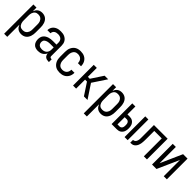

<svg xmlns="http://www.w3.org/2000/svg" viewBox="295 -1862 3410 3410"><g transform="rotate(45 2000.0 -156.5)"><path d="M64 215V-520H142V-429Q150 -450 163 -469.5Q176 -489 194.5 -502.5Q213 -516 235.5 -522Q258 -528 281 -528Q306 -528 330.5 -521Q355 -514 375 -499Q395 -484 408.5 -463Q422 -442 430 -418.5Q438 -395 441 -370Q444 -345 444 -320V-200Q444 -175 441 -150Q438 -125 430 -101.5Q422 -78 408.5 -57Q395 -36 375 -21Q355 -6 330.5 1Q306 8 281 8Q258 8 235.5 2Q213 -4 194.5 -17.5Q176 -31 163 -50.5Q150 -70 142 -91V215ZM251 -62Q268 -62 284.5 -66Q301 -70 315 -79.5Q329 -89 339.5 -103Q350 -117 356 -133Q362 -149 364 -166Q366 -183 366 -200V-320Q366 -337 364 -354Q362 -371 356 -387Q350 -403 339.5 -417Q329 -431 315 -440.5Q301 -450 284.5 -454Q268 -458 251 -458Q234 -458 217.5 -454Q201 -450 188 -440Q175 -430 165.5 -415.5Q156 -401 151 -385.5Q146 -370 144 -353.5Q142 -337 142 -320V-200Q142 -183 144 -166.5Q146 -150 151 -134.5Q156 -119 165.5 -104.5Q175 -90 188 -80Q201 -70 217.5 -66Q234 -62 251 -62Z M702 8Q672 8 643 -1Q614 -10 593.5 -32Q573 -54 564.5 -83Q556 -112 556 -141Q556 -167 562.5 -192Q569 -217 584.5 -237Q600 -257 622 -270.5Q644 -284 668.5 -292Q693 -300 718 -303Q743 -306 769 -306H858V-355Q858 -376 851 -397Q844 -418 828 -432Q812 -446 791 -452Q770 -458 749 -458Q729 -458 709.5 -454Q690 -450 674 -439Q658 -428 649 -410Q640 -392 640 -373H562Q562 -396 568.5 -418Q575 -440 588 -459Q601 -478 619.5 -491.5Q638 -505 659 -513.5Q680 -522 703 -525Q726 -528 749 -528Q773 -528 797 -524.5Q821 -521 843 -511Q865 -501 883.5 -485Q902 -469 914 -448Q926 -427 931 -403Q936 -379 936 -355V-93Q936 -87 938 -81Q940 -75 944.5 -70.5Q949 -66 955 -64Q961 -62 967 -62H982V8H967Q947 8 927 3Q907 -2 891 -15Q875 -28 867 -47Q859 -66 858 -87Q849 -64 832.5 -45.5Q816 -27 795 -14.5Q774 -2 750 3Q726 8 702 8ZM732 -62Q756 -62 780.5 -68.5Q805 -75 823 -91.5Q841 -108 849.5 -131.5Q858 -155 858 -180V-236H769Q754 -236 738.5 -234.5Q723 -233 708.5 -229.5Q694 -226 680 -219.5Q666 -213 655 -203Q644 -193 639 -178.5Q634 -164 634 -149Q634 -131 641 -113Q648 -95 662 -83Q676 -71 694.5 -66.5Q713 -62 732 -62Z M1247 8Q1221 8 1194 2.5Q1167 -3 1144 -16.5Q1121 -30 1103.5 -50.5Q1086 -71 1075 -95.5Q1064 -120 1060 -146.5Q1056 -173 1056 -200V-320Q1056 -347 1060 -373.5Q1064 -400 1075 -424.5Q1086 -449 1103.5 -469.5Q1121 -490 1144 -503.5Q1167 -517 1194 -522.5Q1221 -528 1247 -528Q1272 -528 1297 -523.5Q1322 -519 1344.5 -508Q1367 -497 1385 -479.5Q1403 -462 1415 -440Q1427 -418 1432.5 -393.5Q1438 -369 1438 -344V-342H1360V-343Q1360 -366 1353 -388Q1346 -410 1330 -426.5Q1314 -443 1292 -450.5Q1270 -458 1247 -458Q1230 -458 1213.5 -454Q1197 -450 1183 -440Q1169 -430 1159.5 -416Q1150 -402 1144 -386.5Q1138 -371 1136 -354Q1134 -337 1134 -320V-200Q1134 -183 1136 -166Q1138 -149 1144 -133.5Q1150 -118 1159.5 -104Q1169 -90 1183 -80Q1197 -70 1213.5 -66Q1230 -62 1247 -62Q1270 -62 1292 -69.5Q1314 -77 1330 -93.5Q1346 -110 1353 -132Q1360 -154 1360 -177V-178H1438V-176Q1438 -151 1432.5 -126.5Q1427 -102 1415 -80Q1403 -58 1385 -40.5Q1367 -23 1344.5 -12Q1322 -1 1297 3.5Q1272 8 1247 8Z M1580 0V-520H1657V-295H1705L1853 -520H1943L1771 -260L1943 0H1853L1705 -225H1657V0Z M2064 215V-520H2142V-429Q2150 -450 2163 -469.5Q2176 -489 2194.5 -502.5Q2213 -516 2235.5 -522Q2258 -528 2281 -528Q2306 -528 2330.5 -521Q2355 -514 2375 -499Q2395 -484 2408.5 -463Q2422 -442 2430 -418.5Q2438 -395 2441 -370Q2444 -345 2444 -320V-200Q2444 -175 2441 -150Q2438 -125 2430 -101.5Q2422 -78 2408.5 -57Q2395 -36 2375 -21Q2355 -6 2330.5 1Q2306 8 2281 8Q2258 8 2235.5 2Q2213 -4 2194.5 -17.5Q2176 -31 2163 -50.5Q2150 -70 2142 -91V215ZM2251 -62Q2268 -62 2284.5 -66Q2301 -70 2315 -79.5Q2329 -89 2339.5 -103Q2350 -117 2356 -133Q2362 -149 2364 -166Q2366 -183 2366 -200V-320Q2366 -337 2364 -354Q2362 -371 2356 -387Q2350 -403 2339.5 -417Q2329 -431 2315 -440.5Q2301 -450 2284.5 -454Q2268 -458 2251 -458Q2234 -458 2217.5 -454Q2201 -450 2188 -440Q2175 -430 2165.5 -415.5Q2156 -401 2151 -385.5Q2146 -370 2144 -353.5Q2142 -337 2142 -320V-200Q2142 -183 2144 -166.5Q2146 -150 2151 -134.5Q2156 -119 2165.5 -104.5Q2175 -90 2188 -80Q2201 -70 2217.5 -66Q2234 -62 2251 -62Z M2874 0V-520H2952V0ZM2548 0V-520H2626V-321H2680Q2700 -321 2719.5 -316.5Q2739 -312 2756 -301Q2773 -290 2785.5 -274Q2798 -258 2805.5 -239.5Q2813 -221 2815.5 -201Q2818 -181 2818 -161Q2818 -140 2815.5 -120Q2813 -100 2805.5 -81.5Q2798 -63 2785.5 -47Q2773 -31 2756 -20Q2739 -9 2719.5 -4.5Q2700 0 2680 0ZM2626 -70H2680Q2695 -70 2708.5 -78.5Q2722 -87 2729 -100.5Q2736 -114 2738 -129.5Q2740 -145 2740 -161Q2740 -176 2738 -191.5Q2736 -207 2729 -220.5Q2722 -234 2708.5 -242.5Q2695 -251 2680 -251H2626Z M3016 0V-70Q3027 -70 3038 -73.5Q3049 -77 3057.5 -84.5Q3066 -92 3072 -101.5Q3078 -111 3081.5 -121.5Q3085 -132 3087.5 -143Q3090 -154 3091 -165Q3092 -176 3092 -187Q3092 -198 3092 -209V-520H3436V0H3358V-450H3170V-256Q3170 -235 3169.5 -213.5Q3169 -192 3167.5 -170.5Q3166 -149 3162 -127.5Q3158 -106 3150 -86Q3142 -66 3129 -48.5Q3116 -31 3098.5 -19Q3081 -7 3059.5 -3.5Q3038 0 3016 0Z M3564 0V-520H3642V-111L3824 -520H3936V0H3858V-409L3676 0Z"/></g></svg>

Font: Iosevka SS18
Style: Regular
Weight: 400
Monospace: yes
Designer: Belleve Invis
Foundry: Belleve Invis
Version: Version 25.1.1; ttfautohint (v1.8.4)